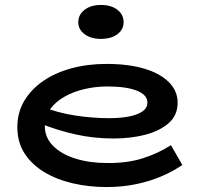

<svg xmlns="http://www.w3.org/2000/svg" viewBox="-20 -741 806 775"><path d="M410 14Q339 14 274 -1Q209 -16 158.5 -46.5Q108 -77 79 -122Q50 -167 50 -228Q50 -287 78 -334Q106 -381 155 -414.5Q204 -448 269 -465.5Q334 -483 410 -483Q498 -483 562 -464Q626 -445 661.5 -409.5Q697 -374 697 -327Q697 -276 661.5 -244.5Q626 -213 567.5 -197.5Q509 -182 438 -182Q357 -182 282.5 -199Q208 -216 139 -244V-314Q214 -285 284.5 -274.5Q355 -264 420 -264Q465 -264 499.5 -270.5Q534 -277 554.5 -291Q575 -305 575 -327Q575 -358 532.5 -375Q490 -392 413 -392Q366 -392 321 -381.5Q276 -371 240 -350.5Q204 -330 182.5 -300.5Q161 -271 161 -232Q161 -186 194 -152.5Q227 -119 284 -101Q341 -83 412 -83Q493 -82 556 -102Q619 -122 670 -155L716 -75Q678 -49 631 -29Q584 -9 528.5 2.5Q473 14 410 14ZM387 -584Q347 -584 321.5 -603Q296 -622 296 -651Q296 -682 321.5 -701.5Q347 -721 387 -721Q429 -721 454 -701.5Q479 -682 479 -651Q479 -622 454 -603Q429 -584 387 -584Z"/></svg>

Font: BioRhyme SemiExpanded SemiBold
Style: Regular
Weight: 600
Width: 6
Designer: Aoife Mooney
Foundry: Aoife Mooney Type
Version: Version 1.600;gftools[0.9.33]